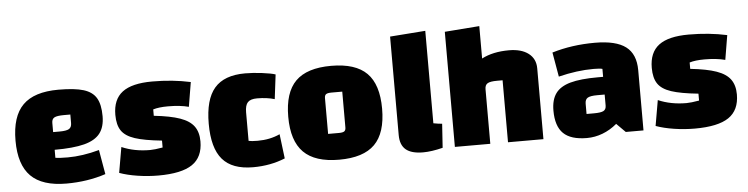

<svg xmlns="http://www.w3.org/2000/svg" viewBox="-43 -865 4207 1080"><g transform="rotate(-5 2060.0 -325.0)"><path d="M493 -157 517 -19Q414 15 295 15Q159 15 94.5 -49.5Q30 -114 30 -250Q30 -387 94 -451Q158 -515 295 -515Q387 -515 437 -499.5Q487 -484 508.5 -447.5Q530 -411 530 -345Q530 -284 502 -248Q474 -212 412.5 -196Q351 -180 245 -180V-135Q266 -131 315 -131Q398 -131 493 -157ZM245 -332V-280H281Q320 -280 335 -289Q350 -298 350 -322V-370H314Q275 -370 260 -362Q245 -354 245 -332Z M825 -515Q940 -515 1041 -493L1018 -355Q970 -368 901 -368Q849 -368 817 -358V-322Q910 -312 964 -293Q1018 -274 1042 -241Q1066 -208 1066 -156Q1066 -67 1005.5 -26Q945 15 814 15Q756 15 697.5 6Q639 -3 595 -19L620 -163Q691 -132 780 -132Q805 -132 851 -140V-179Q752 -189 699 -206.5Q646 -224 624 -256.5Q602 -289 602 -346Q602 -433 656 -474Q710 -515 825 -515Z M1121 -250Q1121 -387 1176 -451Q1231 -515 1349 -515Q1393 -515 1445 -508.5Q1497 -502 1520 -494L1503 -356Q1460 -369 1404 -369Q1367 -369 1351.5 -352.5Q1336 -336 1336 -296V-135Q1352 -131 1387 -131Q1457 -131 1513 -157L1530 -19Q1447 15 1349 15Q1231 15 1176 -49Q1121 -113 1121 -250Z M1570 -250Q1570 -387 1634 -451Q1698 -515 1835 -515Q1972 -515 2036 -451Q2100 -387 2100 -250Q2100 -113 2036 -49Q1972 15 1835 15Q1699 15 1634.5 -49.5Q1570 -114 1570 -250ZM1846 -135Q1868 -135 1876.5 -141Q1885 -147 1885 -163V-365H1824Q1802 -365 1793.5 -359Q1785 -353 1785 -337V-135Z M2429 -136 2420 -1Q2356 15 2309 15Q2243 15 2211.5 -11.5Q2180 -38 2180 -94V-650L2380 -665V-143Q2406 -138 2429 -136Z M2489 -650 2685 -665V-482Q2748 -515 2839 -515Q2909 -515 2949 -484.5Q2989 -454 2989 -400V0H2789V-350H2758Q2719 -350 2704 -341Q2689 -332 2689 -308V0H2489Z M3554 -340V0H3454L3404 -50Q3366 -18 3322.5 -1.5Q3279 15 3234 15Q3143 15 3101 -26Q3059 -67 3059 -155Q3059 -216 3085 -252Q3111 -288 3168.5 -304Q3226 -320 3324 -320H3354V-365Q3339 -369 3304 -369Q3211 -369 3106 -343L3082 -481Q3194 -515 3324 -515Q3443 -515 3498.5 -473Q3554 -431 3554 -340ZM3354 -158V-220H3312Q3273 -220 3258 -211Q3243 -202 3243 -178V-120H3285Q3324 -120 3339 -128Q3354 -136 3354 -158Z M3854 -515Q3969 -515 4070 -493L4047 -355Q3999 -368 3930 -368Q3878 -368 3846 -358V-322Q3939 -312 3993 -293Q4047 -274 4071 -241Q4095 -208 4095 -156Q4095 -67 4034.5 -26Q3974 15 3843 15Q3785 15 3726.5 6Q3668 -3 3624 -19L3649 -163Q3720 -132 3809 -132Q3834 -132 3880 -140V-179Q3781 -189 3728 -206.5Q3675 -224 3653 -256.5Q3631 -289 3631 -346Q3631 -433 3685 -474Q3739 -515 3854 -515Z"/></g></svg>

Font: Changa Black
Style: Regular
Weight: 900
Designer: Eduardo Rodriguez Tunni
Foundry: Eduardo Rodriguez Tunni
Version: Version 2.001; ttfautohint (v1.5.10-5e6f)